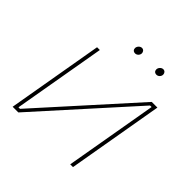

<svg xmlns="http://www.w3.org/2000/svg" viewBox="-177 -831 981 981"><g transform="rotate(45 314.0 -340.0)"><path d="M51 0H92L543 -501H554L467 0H487L577 -520H536L85 -19H74L161 -520H141ZM301 -635C313 -635 325 -646 325 -660C325 -670 318 -680 306 -680C293 -680 281 -667 281 -654C281 -643 288 -635 301 -635ZM455 -635C467 -635 479 -646 479 -660C479 -670 472 -680 460 -680C447 -680 435 -667 435 -654C435 -643 442 -635 455 -635Z"/></g></svg>

Font: Fixel Display 20240404 Thin
Style: Italic
Weight: 100
Italic angle: -10°
Designer: AlfaBravo + MacPaw
Foundry: Kyrylo Tkachov, Marchela Mozhyna, Serhii Makarenko, Maria Weinstein, Zakhar Kryvoshyya
Version: Version 1.211;Glyphs 3.2 (3225)